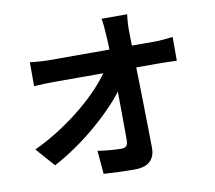

<svg xmlns="http://www.w3.org/2000/svg" viewBox="-89 -905 1178 1052"><g transform="rotate(-10 500.0 -378.5)"><path d="M684.1 -801.4Q680.6 -778.2 679.1 -751Q677.6 -723.8 678.4 -699.8Q679.1 -658.5 680 -609.2Q680.9 -559.9 682.3 -504.8Q683.7 -449.7 685 -392.2Q686.3 -334.7 687.3 -277.2Q688.3 -219.6 689.2 -164.2Q690 -108.7 690.8 -57.9Q691.6 -9.8 663.7 16.8Q635.9 43.4 578.7 43.4Q533.7 43.4 490.9 41.8Q448.1 40.2 405.2 37.4L393.8 -92.7Q427.9 -87.3 464.8 -84.3Q501.7 -81.3 527.2 -81.3Q545.8 -81.3 553.8 -91.3Q561.8 -101.3 561.8 -122.6Q561.8 -157.3 561.6 -201.5Q561.5 -245.8 561 -296.6Q560.5 -347.5 559.9 -400.7Q559.3 -454 558 -507.1Q556.8 -560.2 555.5 -609.3Q554.2 -658.5 551.6 -699.8Q549.9 -732.6 547.5 -757.2Q545.1 -781.9 541.5 -801.4ZM113.3 -634.8Q134.7 -632 166.6 -629.9Q198.5 -627.7 223.9 -627.7Q239 -627.7 274.9 -627.7Q310.9 -627.7 360.5 -627.7Q410.2 -627.7 466 -627.7Q521.8 -627.7 577.1 -627.7Q632.3 -627.7 680 -627.7Q727.6 -627.7 760.7 -627.7Q793.8 -627.7 804.1 -627.7Q828.4 -627.7 859.3 -630.4Q890.3 -633 907.7 -635.6V-503.4Q884 -504.4 857.5 -505Q831 -505.7 810.9 -505.7Q802.2 -505.7 769.2 -505.7Q736.2 -505.7 687.4 -505.7Q638.6 -505.7 581.9 -505.7Q525.2 -505.7 467.7 -505.7Q410.2 -505.7 359.7 -505.7Q309.3 -505.7 274.1 -505.7Q239 -505.7 227.1 -505.7Q200.2 -505.7 170 -504.8Q139.7 -503.9 113.3 -501.9ZM60 -158.9Q138.4 -195.8 209.1 -242Q279.8 -288.2 339.1 -337.9Q398.5 -387.7 443.6 -437.4Q488.7 -487.1 515.9 -530.9L580.8 -530.4L581.8 -423.6Q551.9 -378 505.1 -327.9Q458.2 -277.7 401 -227.9Q343.7 -178 279.7 -133.5Q215.8 -89.1 151.6 -54.9Z"/></g></svg>

Font: Noto Sans HK Thin
Style: Regular
Weight: 100
Designer: Ryoko NISHIZUKA 西塚涼子 (kana, bopomofo & ideographs); Paul D. Hunt (Latin, Greek & Cyrillic); Sandoll Communications 산돌커뮤니
Foundry: Adobe
Version: Version 2.004-H2;hotconv 1.0.118;makeotfexe 2.5.65603